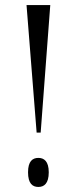

<svg xmlns="http://www.w3.org/2000/svg" viewBox="-20 -734 314 760"><path d="M125 -209H141L179 -714H85ZM132 6C154 6 173 -7 173 -52C173 -96 154 -109 132 -109C109 -109 91 -96 91 -52C91 -7 109 6 132 6Z"/></svg>

Font: Noto Serif Display ExtraCondensed
Style: Regular
Weight: 400
Width: 2
Designer: Monotype Design Team
Foundry: Monotype Imaging Inc.
Version: Version 2.009